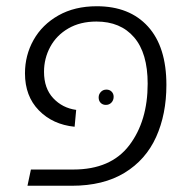

<svg xmlns="http://www.w3.org/2000/svg" viewBox="-20 -595 609 615"><path d="M79 -52H215Q335 -52 394 -129.5Q453 -207 453 -327Q453 -425 409.5 -475.5Q366 -526 289 -526Q237 -526 199 -504Q161 -482 141 -445Q121 -408 121 -365Q121 -312 150.5 -280.5Q180 -249 224 -243L219 -189Q149 -196 104.5 -241.5Q60 -287 60 -360Q60 -418 87.5 -467Q115 -516 167 -545.5Q219 -575 290 -575Q395 -575 454 -510Q513 -445 513 -323Q513 -229 480 -156Q447 -83 379 -41.5Q311 0 210 0H68ZM344 -285Q344 -295 337.5 -301.5Q331 -308 321 -308Q310 -308 303 -300.5Q296 -293 296 -283Q296 -272 302.5 -265.5Q309 -259 319 -259Q330 -259 337 -266.5Q344 -274 344 -285Z"/></svg>

Font: FiraGO Light
Style: Italic
Weight: 300
Italic angle: -8°
Designer: bBox Type GmbH
Foundry: bBox Type GmbH
Version: Version 1.001